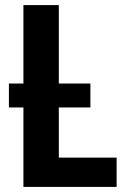

<svg xmlns="http://www.w3.org/2000/svg" viewBox="-20 -734 519 754"><path d="M438 -115H211V-312H335V-406H211V-714H72V-406H15V-312H72V0H438Z"/></svg>

Font: Noto Sans Display SemiCondensed
Style: Bold
Weight: 700
Width: 4
Designer: Monotype Design Team
Foundry: Monotype Imaging Inc.
Version: Version 1.900